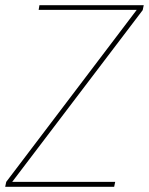

<svg xmlns="http://www.w3.org/2000/svg" viewBox="-26 -720 574 740"><path d="M-6 0 -2 -19 501 -682H123L126 -700H528L524 -681L21 -19H418L414 0Z"/></svg>

Font: DM Sans 12pt Thin
Style: Italic
Weight: 250
Italic angle: -10°
Version: Version 4.004;gftools[0.9.30]